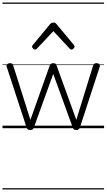

<svg xmlns="http://www.w3.org/2000/svg" viewBox="-20 -1016 845 1522"><path d="M220 15Q206 15 200 9.5Q194 4 191 -4L34 -484Q29 -496 36 -505.5Q43 -515 60 -515Q71 -515 77 -510.5Q83 -506 85 -496L221 -66L374 -496Q378 -506 384.5 -510.5Q391 -515 403 -515Q414 -515 420 -510.5Q426 -506 429 -496L585 -66L718 -496Q721 -506 727 -510.5Q733 -515 744 -515Q762 -515 768.5 -506Q775 -497 769 -482L613 -4Q610 4 603.5 9.5Q597 15 584 15Q571 15 565.5 9.5Q560 4 557 -4L402 -430L248 -4Q246 4 239.5 9.5Q233 15 220 15ZM258 -623Q250 -623 242 -631Q234 -639 234 -647Q234 -649 235.5 -652Q237 -655 240 -659L377 -825Q383 -831 388.5 -834Q394 -837 403 -837Q412 -837 417.5 -834Q423 -831 428 -825L566 -659Q569 -655 570 -652Q571 -649 571 -647Q571 -639 563 -631Q555 -623 548 -623Q543 -623 539 -625.5Q535 -628 531 -632L403 -769L274 -632Q271 -628 267 -625.5Q263 -623 258 -623ZM0 476H805V486H0ZM0 -20H805V0H0ZM0 -505H805V-500H0ZM0 -996H805V-986H0Z"/></svg>

Font: Playwrite PL Guides
Style: Regular
Weight: 400
Designer: Veronika Burian, José Scaglione
Foundry: TypeTogether
Version: Version 1.003